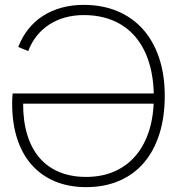

<svg xmlns="http://www.w3.org/2000/svg" viewBox="-20 -754 727 789"><path d="M334 15Q409.5 15 469.5 -10.8Q529.5 -36.5 571 -84.8Q612.5 -133 634.8 -202.8Q657 -272.5 657 -360Q657 -447.5 633.5 -517Q610 -586.5 566.5 -634.8Q523 -683 461.5 -708.5Q400 -734 324 -734Q275.5 -734 233.5 -722.5Q191.5 -711 157 -689Q122.5 -667 96.8 -634.8Q71 -602.5 55 -561L96 -544Q109 -579 131 -606.5Q153 -634 182.2 -653Q211.5 -672 247.2 -682Q283 -692 324 -692Q391 -692 444.2 -669.8Q497.5 -647.5 534.8 -604.5Q572 -561.5 592 -498.5Q612 -435.5 612 -354Q612 -278 592.8 -217.2Q573.5 -156.5 537.5 -114.2Q501.5 -72 450 -49.5Q398.5 -27 334 -27Q272 -27 223.8 -47Q175.5 -67 142.5 -105.2Q109.5 -143.5 92.2 -199.5Q75 -255.5 75 -328H628.5V-370H32Q30.5 -357.5 30.2 -346.2Q30 -335 30 -327Q30 -247 50.8 -183.5Q71.5 -120 110.8 -76Q150 -32 206.5 -8.5Q263 15 334 15Z"/></svg>

Font: Vela Sans GX ExtLt
Style: Regular
Weight: 200
Designer: Principal design: Mikhail Sharanda - project Manrope.
Design modification: Ravid Balaliev
Foundry: Mikhail Sharanda
Version: Version 1.001